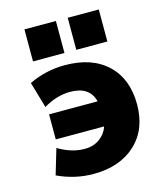

<svg xmlns="http://www.w3.org/2000/svg" viewBox="-114 -837 784 933"><g transform="rotate(-15 278.0 -371.0)"><path d="M106.4 -198.2V-324.2H350.6Q331.1 -403.3 232.4 -403.3Q166 -403.3 98.6 -363.3L60.5 -494.1Q146.5 -535.2 241.2 -535.2Q377.9 -535.2 455.1 -461.9Q532.2 -388.7 532.2 -260.7Q532.2 -134.8 453.1 -61.5Q374 11.7 241.2 11.7Q147.5 11.7 60.5 -29.3L98.6 -157.2Q167 -116.2 232.4 -117.2Q276.4 -117.2 307.6 -140.6Q338.9 -164.1 349.6 -198.2ZM97.7 -592.8V-753.9H255.9V-592.8ZM315.4 -592.8V-753.9H471.7V-592.8Z"/></g></svg>

Font: Gen Shin Gothic Heavy
Style: Bold
Weight: 900
Designer: [Source Han Sans]
Ryoko NISHIZUKA  (kana & ideographs); Paul D. Hunt (Latin, Greek & Cyrillic); Wenlong ZHANG  (bopomofo
Version: Version 1.002.20150607